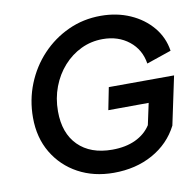

<svg xmlns="http://www.w3.org/2000/svg" viewBox="-84 -843 958 941"><g transform="rotate(-10 395.0 -372.5)"><path d="M408 12Q309 12 231.5 -30Q154 -72 109 -147.5Q64 -223 64 -323Q64 -411 95.5 -489.5Q127 -568 183.5 -628Q240 -688 315 -722.5Q390 -757 477 -757Q557 -757 623 -728Q689 -699 732 -647.5Q775 -596 785 -529L662 -487Q651 -558 597.5 -600.5Q544 -643 467 -643Q409 -643 359 -619Q309 -595 271 -552.5Q233 -510 211.5 -453.5Q190 -397 190 -332Q190 -223 251 -162Q312 -101 420 -101Q487 -101 536 -124Q585 -147 612 -189L635 -296L434 -295L456 -406L781 -407L730 -166Q687 -82 602.5 -35Q518 12 408 12Z"/></g></svg>

Font: Plus Jakarta Display Medium
Style: Italic
Weight: 500
Italic angle: -12°
Designer: Gumpita Rahayu
Foundry: Tokotype Studio
Version: Version 1.000